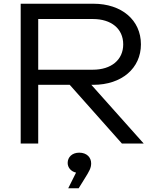

<svg xmlns="http://www.w3.org/2000/svg" viewBox="-20 -770 828 1030"><path d="M634 0H751L470 -315H481C633 -315 736 -404 736 -532C736 -662 633 -750 481 -750H91V0H185V-315H354ZM402 240 433 190C460 147 469 131 469 106C469 75 446 49 405 49C367 49 343 73 343 104C343 129 361 150 388 156L346 240ZM185 -396V-668H478C577 -668 641 -616 641 -532C641 -449 577 -396 478 -396Z"/></svg>

Font: Bounded Light
Style: Regular
Weight: 300
Designer: Vlad Churkin
Version: Version 3.0